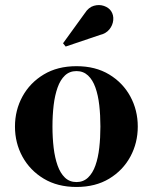

<svg xmlns="http://www.w3.org/2000/svg" viewBox="-20 -733 607 763"><path d="M284 10Q208.5 10 153.8 -23Q99 -56 69.2 -110.5Q39.5 -165 39.5 -230Q39.5 -295 69.2 -349.5Q99 -404 153.8 -437Q208.5 -470 284 -470Q359.5 -470 414 -437Q468.5 -404 498 -349.5Q527.5 -295 527.5 -230Q527.5 -165 498 -110.5Q468.5 -56 414 -23Q359.5 10 284 10ZM284 -9.5Q311 -9.5 329.8 -27.2Q348.5 -45 359.2 -75.5Q370 -106 374.5 -145.8Q379 -185.5 379 -230Q379 -275 374.5 -314.8Q370 -354.5 359.2 -385Q348.5 -415.5 329.8 -433Q311 -450.5 284 -450.5Q256.5 -450.5 238 -433Q219.5 -415.5 208.8 -385Q198 -354.5 193.2 -314.8Q188.5 -275 188.5 -230Q188.5 -185.5 193.2 -145.8Q198 -106 208.8 -75.5Q219.5 -45 238 -27.2Q256.5 -9.5 284 -9.5ZM241 -548 230.5 -561 317 -680.5Q332 -704 353 -710Q374 -716 393 -709.5Q412 -703 421.5 -689Q432 -673 430 -652.8Q428 -632.5 414.5 -616Q401 -599.5 377 -594Z"/></svg>

Font: Bodoni Moda 11pt
Style: Bold
Weight: 700
Designer: Owen Earl
Foundry: indestructible type
Version: Version 2.004